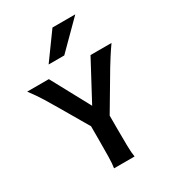

<svg xmlns="http://www.w3.org/2000/svg" viewBox="-230 -1118 1127 1246"><g transform="rotate(-30 333.0 -495.5)"><path d="M280.8 -273.4 136.7 -520Q108.4 -568.4 80.8 -613.3Q53.2 -658.2 12.2 -712.9H174.3L381.8 -329.6ZM376 -273.4 281.7 -329.6 486.8 -712.9H644Q615.2 -671.9 595 -640.1Q574.7 -608.4 557.6 -580.1Q540.5 -551.8 522 -520ZM258.8 -339.4H397.9V-212.4Q397.9 -140.1 398.9 -84.7Q399.9 -29.3 405.3 0H251.5Q256.8 -29.3 257.8 -84.7Q258.8 -140.1 258.8 -212.4ZM362.3 -991.2H533.2L337.9 -795.9H220.7Z"/></g></svg>

Font: Andika
Style: Bold
Weight: 700
Designer: Victor Gaultney, Annie Olsen, Julie Remington, Don Collingsworth, Eric Hays, Becca Hirsbrunner
Foundry: SIL International
Version: Version 6.101